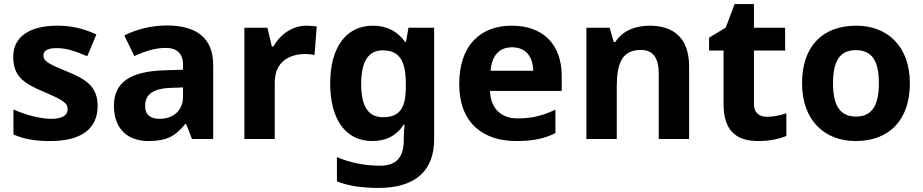

<svg xmlns="http://www.w3.org/2000/svg" viewBox="-20 -682 4529 942"><path d="M459 -162C459 -259 400 -294 307 -332C211 -371 193 -384 193 -410C193 -434 215 -446 259 -446C308 -446 354 -429 408 -406L453 -513C388 -543 329 -556 261 -556C130 -556 45 -505 45 -404C45 -311 91 -275 194 -232C300 -187 312 -173 312 -146C312 -118 289 -99 231 -99C179 -99 105 -118 46 -145V-22C101 1 150 10 226 10C380 10 459 -51 459 -162Z M799 -557C722 -557 648 -538 590 -508L639 -407C690 -430 740 -447 793 -447C846 -447 878 -421 878 -364V-340L783 -337C620 -331 539 -279 539 -163C539 -45 611 10 708 10C799 10 842 -15 889 -74H893L922 0H1026V-364C1026 -494 945 -557 799 -557ZM820 -251 878 -253V-208C878 -138 828 -99 764 -99C721 -99 692 -116 692 -162C692 -214 724 -248 820 -251Z M1484 -556C1411 -556 1353 -510 1321 -454H1314L1292 -546H1179V0H1328V-278C1328 -381 1402 -417 1479 -417C1492 -417 1513 -415 1523 -412L1534 -552C1522 -554 1499 -556 1484 -556Z M1810 -556C1679 -556 1600 -451 1600 -272C1600 -95 1677 10 1806 10C1871 10 1924 -14 1961 -71H1965C1963 -52 1961 -26 1961 -4V7C1961 90 1923 131 1846 131C1771 131 1700 117 1633 89V208C1696 232 1760 240 1837 240C2017 240 2110 157 2110 1V-546H1984L1972 -476H1968C1930 -529 1877 -556 1810 -556ZM1857 -435C1937 -435 1971 -388 1971 -271V-253C1971 -145 1935 -107 1859 -107C1786 -107 1752 -161 1752 -270C1752 -380 1787 -435 1857 -435Z M2491 -556C2337 -556 2233 -460 2233 -269C2233 -80 2349 10 2513 10C2597 10 2651 -2 2705 -29V-144C2644 -115 2590 -101 2520 -101C2436 -101 2387 -152 2384 -236H2736V-308C2736 -467 2642 -556 2491 -556ZM2492 -450C2562 -450 2595 -401 2596 -335H2387C2393 -414 2434 -450 2492 -450Z M3167 -556C3099 -556 3034 -532 2999 -476H2991L2971 -546H2857V0H3006V-257C3006 -373 3033 -437 3124 -437C3185 -437 3212 -397 3212 -319V0H3361V-356C3361 -496 3284 -556 3167 -556Z M3744 -109C3705 -109 3679 -129 3679 -171V-434H3832V-546H3679V-662H3584L3541 -547L3459 -497V-434H3530V-171C3530 -30 3603 10 3701 10C3757 10 3806 -1 3838 -15V-126C3807 -116 3777 -109 3744 -109Z M4444 -274C4444 -455 4334 -556 4181 -556C4016 -556 3915 -455 3915 -274C3915 -92 4025 10 4178 10C4342 10 4444 -92 4444 -274ZM4067 -274C4067 -382 4100 -436 4179 -436C4259 -436 4292 -382 4292 -274C4292 -166 4259 -110 4180 -110C4100 -110 4067 -166 4067 -274Z"/></svg>

Font: Noto Sans Bassa Vah
Style: Bold
Weight: 700
Designer: Monotype Design Team
Foundry: Monotype Imaging Inc.
Version: Version 2.002